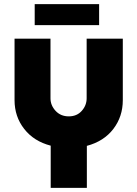

<svg xmlns="http://www.w3.org/2000/svg" viewBox="-20 -701 661 924"><path d="M224 203V0Q143 -21 96.5 -80.5Q50 -140 50 -219V-515H223V-228Q223 -194 247.5 -167.5Q272 -141 311 -141Q350 -141 373.5 -167.5Q397 -194 397 -228V-515H571V-219Q571 -140 525.5 -80.5Q480 -21 398 1V203ZM147 -580V-681H457V-580Z"/></svg>

Font: MuseoModerno ExtraBold
Style: Regular
Weight: 800
Designer: Pablo Cosgaya, Héctor Gatti, Marcela Romero, and the Authors of The MuseoModerno Project.
Foundry: Omnibus-Type Team
Version: Version 1.001